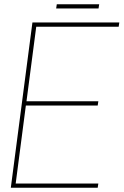

<svg xmlns="http://www.w3.org/2000/svg" viewBox="-20 -886 583 906"><path d="M448 -846ZM445 -846H245L248 -866H448ZM441 0H31L133 -780H543L540 -760H151L105 -408H444L441 -388H102L54 -20H444Z"/></svg>

Font: Tanohe Sans Thin
Style: Italic
Weight: 100
Designer: Village Type and Design LLC & Cristiano Sobral
Foundry: Cooper Hewitt Smithsonian Design Museum
Version: Version 1.00;September 29, 2021;FontCreator 13.0.0.2655 64-b